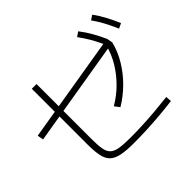

<svg xmlns="http://www.w3.org/2000/svg" viewBox="-186 -1098 1372 1372"><g transform="rotate(-45 500.0 -412.0)"><path d="M456 18Q379 18 331 8.5Q283 -1 257 -25.5Q231 -50 221.5 -95Q212 -140 212 -212V-773H260V-218Q260 -155 266.5 -117Q273 -79 294 -59.5Q315 -40 356 -33.5Q397 -27 464 -27Q525 -27 590.5 -30Q656 -33 722.5 -39Q789 -45 850 -52L853 -8Q790 0 721.5 6Q653 12 585.5 15Q518 18 456 18ZM13 -460 5 -506 842 -645 845 -644 853 -600ZM538 -270Q605 -309 659 -363Q713 -417 751.5 -481Q790 -545 807 -613L853 -600Q835 -527 794 -458.5Q753 -390 695 -332Q637 -274 567 -232ZM807 -624Q781 -681 756 -723.5Q731 -766 702 -805L737 -829Q770 -786 795.5 -741.5Q821 -697 845 -644ZM957 -636Q932 -693 908.5 -736.5Q885 -780 857 -819L892 -842Q924 -798 948 -752.5Q972 -707 995 -654Z"/></g></svg>

Font: M PLUS 1 Light
Style: Regular
Weight: 300
Designer: Coji Morishita
Foundry: UNDERFOREST DESIGN
Version: Version 1.001